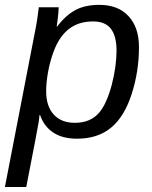

<svg xmlns="http://www.w3.org/2000/svg" viewBox="-45 -558 621 786"><path d="M270.5 9.8Q210.4 9.8 172.6 -15.6Q134.8 -41 119.1 -86.9H116.7Q116.7 -84.5 115.7 -76.4Q114.7 -68.4 112.8 -55.2Q110.8 -42 98.1 23.7Q85.4 89.4 62.5 207.5H-24.9L96.7 -420.4Q99.1 -432.1 101.3 -443.8Q103.5 -455.6 105.5 -467.3Q107.9 -482.9 109.9 -498Q111.8 -513.2 113.8 -528.3H195.3Q195.3 -519.5 193.8 -503.7Q192.4 -487.8 190.4 -472.7Q188.5 -457.5 187 -449.7H189Q224.6 -496.1 264.2 -517.1Q303.7 -538.1 361.8 -538.1Q438.5 -538.1 481.2 -491.9Q523.9 -445.8 523.9 -365.2Q523.9 -265.6 494.1 -173.3Q464.4 -80.6 409.7 -35.4Q355 9.8 270.5 9.8ZM336.4 -470.2Q288.1 -470.2 253.7 -450.4Q219.2 -430.7 195.3 -391.1Q179.7 -364.7 168 -328.1Q156.2 -291.5 150.1 -253.7Q144 -215.8 144 -184.1Q144 -123 175 -89.1Q206.1 -55.2 261.2 -55.2Q321.8 -55.2 356.9 -92.3Q374.5 -110.8 388.4 -141.6Q402.3 -172.4 412.1 -209.2Q421.9 -246.1 427 -283Q432.1 -319.8 432.1 -349.6Q432.1 -409.7 409.2 -439.9Q386.2 -470.2 336.4 -470.2Z"/></svg>

Font: Arimo
Style: Italic
Weight: 400
Italic angle: -12°
Designer: Steve Matteson
Foundry: Monotype Imaging Inc.
Version: Version 1.33